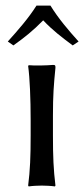

<svg xmlns="http://www.w3.org/2000/svg" viewBox="-20 -666 302 689"><path d="M90 -235V-180C90 -105 88 -54 81 0L83 3C95 1 118 0 130 0C142 0 165 1 177 3L179 0C172 -57 170 -104 170 -180V-251C170 -326 173 -362 179 -423C179 -432 178 -433 170 -433C147 -431 104 -430 83 -432L81 -429C87 -386 90 -310 90 -235ZM161 -646H111C82 -600 44 -557 8 -517L28 -503C66 -530 98 -555 135 -593C169 -557 202 -532 241 -503L262 -517C226 -557 190 -599 161 -646Z"/></svg>

Font: Libertinus Sans
Style: Regular
Weight: 400
Designer: Philipp H. Poll, Khaled Hosny
Foundry: Caleb Maclennan
Version: Version 7.050;RELEASE